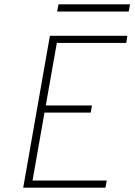

<svg xmlns="http://www.w3.org/2000/svg" viewBox="-20 -865 620 885"><path d="M87 0 210 -700H567L562 -667H242L191 -379H404L398 -346H185L130 -33H472L466 0ZM243.5 -812 249.5 -845H579.5L573.5 -812Z"/></svg>

Font: Overpass Thin
Style: Italic
Weight: 250
Italic angle: -10°
Designer: Delve Withrington, Dave Bailey, Thomas Jockin
Foundry: Delve Fonts LLC
Version: Version 4.000